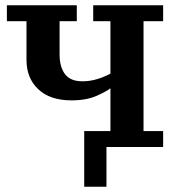

<svg xmlns="http://www.w3.org/2000/svg" viewBox="-20 -550 668 725"><path d="M6 -530H270V-470H205V-345Q205 -297 225.5 -270Q246 -243 291 -243Q320 -243 347.5 -251.5Q375 -260 397 -272V-470H332V-530H596V-470H522V-55H596V5H382V155H298V-55H397V-217Q388 -208 348 -189.5Q308 -171 250 -171Q169 -171 124.5 -213Q80 -255 80 -324V-470H6Z"/></svg>

Font: PT Serif Caption
Style: Semibold
Weight: 600
Designer: A.Korolkova, O.Umpeleva, V.Yefimov
Foundry: ParaType Ltd
Version: Version 1.00;May 2, 2020;FontCreator 12.0.0.2544 64-bit